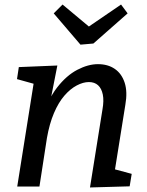

<svg xmlns="http://www.w3.org/2000/svg" viewBox="-20 -823 649 847"><path d="M377 4 432 -340Q439 -379 433.5 -406Q428 -433 412.5 -447Q397 -461 372 -461Q347 -461 318.5 -446Q290 -431 264 -401Q238 -371 218 -324Q198 -277 187 -214L154 0H56L136 -503L170 -442L55 -474L63 -527L233 -534L196 -346L165 -295Q190 -383 231.5 -436.5Q273 -490 321 -515Q369 -540 412 -540Q456 -540 486.5 -519Q517 -498 530 -458Q543 -418 533 -361L484 -55L442 -88L561 -56L552 -1ZM514 -803 543 -764 392 -631 335 -626 217 -764 256 -803 402 -681 337 -682Z"/></svg>

Font: Bitter Thin Medium
Style: Italic
Weight: 500
Italic angle: -9°
Version: Version 3.021